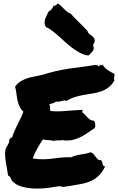

<svg xmlns="http://www.w3.org/2000/svg" viewBox="-20 -1099 692 1127"><path d="M54.7 -33.2Q46.9 -41 43.5 -51.8Q40 -62.5 27.3 -69.3Q25.4 -84 22 -103Q18.6 -122.1 15.1 -142.1Q11.7 -162.1 10.3 -182.1Q8.8 -202.1 11.7 -218.8Q13.7 -227.5 18.1 -235.4Q22.5 -243.2 26.9 -250.5Q31.2 -257.8 33.7 -265.6Q36.1 -273.4 34.2 -281.2Q40 -282.2 41.5 -287.6Q43 -293 50.8 -291Q57.6 -312.5 65.4 -331.1Q73.2 -349.6 82 -367.2Q90.8 -384.8 100.1 -402.8Q109.4 -420.9 117.2 -443.4Q100.6 -459 93.3 -477.1Q85.9 -495.1 82 -513.7Q78.1 -532.2 76.2 -551.3Q74.2 -570.3 68.4 -589.8Q80.1 -607.4 96.7 -618.7Q113.3 -629.9 133.3 -637.2Q153.3 -644.5 176.8 -648.9Q200.2 -653.3 226.6 -659.2Q273.4 -673.8 310.5 -682.1Q347.7 -690.4 382.8 -695.8Q418 -701.2 456.1 -705.6Q494.1 -710 543.9 -718.8Q544.9 -715.8 547.4 -715.8Q549.8 -715.8 553.7 -715.8Q556.6 -709 564.5 -709Q564.5 -711.9 564 -714.4Q563.5 -716.8 563.5 -718.8Q565.4 -718.8 568.8 -717.8Q572.3 -716.8 574.7 -715.8Q577.1 -714.8 579.1 -716.3Q581.1 -717.8 580.1 -722.7Q591.8 -702.1 610.4 -689Q628.9 -675.8 651.4 -666Q652.3 -657.2 651.9 -653.3Q651.4 -649.4 650.4 -646Q649.4 -642.6 649.4 -638.2Q649.4 -633.8 651.4 -626Q635.7 -599.6 615.7 -585Q595.7 -570.3 573.2 -562.5Q550.8 -554.7 525.9 -550.8Q501 -546.9 475.1 -542.5Q449.2 -538.1 422.9 -530.3Q396.5 -522.5 371.1 -506.8Q363.3 -509.8 356.9 -509.3Q350.6 -508.8 343.8 -506.8Q336.9 -504.9 328.6 -502.9Q320.3 -501 308.6 -502.9Q300.8 -496.1 290.5 -493.2Q280.3 -490.2 269.5 -487.3Q274.4 -476.6 273.9 -465.8Q273.4 -455.1 276.4 -447.3Q317.4 -443.4 367.2 -447.8Q417 -452.1 464.8 -454.1Q465.8 -449.2 463.9 -447.3Q461.9 -445.3 461.9 -440.4Q470.7 -434.6 478.5 -425.8Q486.3 -417 494.6 -408.7Q502.9 -400.4 511.7 -395Q520.5 -389.6 532.2 -390.6Q537.1 -380.9 539.1 -370.1Q541 -359.4 536.1 -347.7Q516.6 -335 498 -321.8Q479.5 -308.6 459.5 -297.9Q439.5 -287.1 416 -280.3Q392.6 -273.4 365.2 -274.4Q360.4 -274.4 356.9 -274.4Q353.5 -274.4 348.6 -278.3Q338.9 -273.4 322.8 -274.9Q306.6 -276.4 295.9 -271.5Q282.2 -276.4 264.2 -276.4Q246.1 -276.4 232.4 -281.2Q214.8 -255.9 199.2 -228Q183.6 -200.2 171.9 -168.9Q211.9 -163.1 238.3 -164.1Q264.6 -165 288.1 -168Q311.5 -170.9 336.4 -173.8Q361.3 -176.8 397.5 -175.8Q421.9 -187.5 453.6 -191.9Q485.4 -196.3 512.7 -205.1Q522.5 -202.1 529.3 -193.8Q536.1 -185.5 542.5 -177.2Q548.8 -168.9 555.7 -163.1Q562.5 -157.2 573.2 -159.2Q578.1 -154.3 579.6 -147.5Q581.1 -140.6 582.5 -134.8Q584 -128.9 586.9 -125.5Q589.8 -122.1 597.7 -123Q579.1 -85 556.2 -64.5Q533.2 -43.9 504.4 -32.7Q475.6 -21.5 439.9 -16.1Q404.3 -10.7 360.4 -2.9Q349.6 -1 342.3 -3.4Q335 -5.9 327.1 -5.9Q299.8 -1 262.2 3.9Q224.6 8.8 186.5 7.8Q148.4 6.8 113.3 -2Q78.1 -10.7 54.7 -33.2ZM250 -939.5Q242.2 -951.2 241.7 -961.9Q241.2 -972.7 244.1 -983.4Q247.1 -994.1 252.9 -1005.4Q258.8 -1016.6 264.6 -1030.3Q272.5 -1034.2 282.2 -1044.4Q292 -1054.7 293 -1065.4Q297.9 -1062.5 307.1 -1067.9Q316.4 -1073.2 318.4 -1079.1Q329.1 -1073.2 338.4 -1064Q347.7 -1054.7 356.4 -1045.9Q365.2 -1037.1 374 -1029.8Q382.8 -1022.5 393.6 -1020.5Q417 -994.1 443.8 -968.3Q470.7 -942.4 493.2 -918Q497.1 -904.3 507.3 -897.5Q517.6 -890.6 525.9 -882.8Q534.2 -875 536.1 -864.3Q538.1 -853.5 525.4 -833Q531.2 -823.2 530.3 -815.4Q529.3 -807.6 524.9 -800.8Q520.5 -793.9 513.7 -787.1Q506.8 -780.3 500 -773.4Q476.6 -774.4 451.2 -788.1Q425.8 -801.8 401.9 -819.8Q377.9 -837.9 357.4 -856.9Q336.9 -876 322.3 -888.7Q293.9 -914.1 275.9 -925.8Q257.8 -937.5 250 -939.5Z"/></svg>

Font: Permanent Marker
Style: Regular
Weight: 400
Designer: Font Diner, Inc
Foundry: Font Diner, Inc
Version: Version 1.000